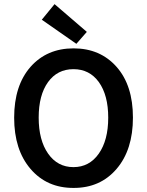

<svg xmlns="http://www.w3.org/2000/svg" viewBox="-20 -901 714 933"><path d="M351.1 -688 183.1 -805.2 245.1 -880.9 401.9 -746.1ZM460.4 -502Q415 -564.9 336.9 -564.9Q258.8 -564.9 213.4 -502Q168 -439 168 -329.6Q168 -219.7 213.9 -154.3Q259.8 -88.9 336.9 -88.9Q414.1 -88.9 460 -154.3Q505.9 -219.7 505.9 -329.1Q505.9 -438.5 460.4 -502ZM337.4 12.2Q208 12.7 128.4 -80.1Q48.8 -172.9 48.8 -329.1Q48.8 -485.4 128.4 -576.2Q208 -666 337.4 -666Q466.8 -666 546.4 -576.2Q626 -486.3 626 -329.6Q626 -172.9 546.4 -80.1Q466.8 12.7 337.4 12.2Z"/></svg>

Font: SourceSansPro-Semibold
Style: Regular
Weight: 600
Designer: Paul D. Hunt
Foundry: Adobe Systems Incorporated
Version: Version 2.020;PS 2.0;hotconv 1.0.86;makeotf.lib2.5.63406